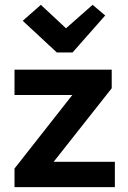

<svg xmlns="http://www.w3.org/2000/svg" viewBox="-20 -774 530 794"><path d="M215 -557 74 -688 149 -754 253 -657 363 -754 415 -710 280 -557ZM40 0V-77L279 -381H40V-486H442V-409L202 -105H455V0Z"/></svg>

Font: Cantarell
Style: Bold
Weight: 700
Designer: Dave Crossland, Nikolaus Waxweiler, Florian Fecher, Jacques Le Bailly, Eben Sorkin, Alexei Vanyashin, Alexios Zavras, Em
Version: Version 0.303